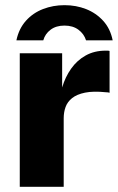

<svg xmlns="http://www.w3.org/2000/svg" viewBox="-20 -723 456 743"><path d="M56.5 0V-517H220.5V-384.5Q232.5 -425 255.2 -457.2Q278 -489.5 311.5 -508.2Q345 -527 389 -527Q394.5 -527 398.8 -526.8Q403 -526.5 404 -525.5V-364Q401.5 -365 397.8 -365.5Q394 -366 390 -366Q341 -371 309.2 -364.5Q277.5 -358 259.2 -343.5Q241 -329 233.8 -309Q226.5 -289 226.5 -265.5V0ZM416 -567Q407 -612 379.5 -642.2Q352 -672.5 313.2 -687.8Q274.5 -703 229.5 -703Q185.5 -703 146.5 -688Q107.5 -673 80.2 -642.5Q53 -612 43.5 -567H147.5Q154.5 -592 175.8 -608Q197 -624 229.5 -624Q262 -624 283.5 -608Q305 -592 313 -567Z"/></svg>

Font: Public Sans ExtraBold
Style: Regular
Weight: 800
Designer: The Public Sans Project Authors: Dan O. Williams and USWDS (Libre Franklin designed by Pablo Impallari and Rodrigo Fuenz
Version: Version 1.007